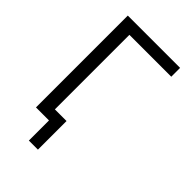

<svg xmlns="http://www.w3.org/2000/svg" viewBox="-262 -824 1080 1080"><g transform="rotate(45 278.0 -284.5)"><path d="M137.7 0H85V-730.5H501V-660.2H168V-67.4H260.7V160.2H188.5V0H168Z"/></g></svg>

Font: Mgen+ 1c regular
Style: Regular
Weight: 400
Designer: [Source Han Sans]
Ryoko NISHIZUKA  (kana & ideographs); Paul D. Hunt (Latin, Greek & Cyrillic); Wenlong ZHANG  (bopomofo
Version: Version 1.059.20150602